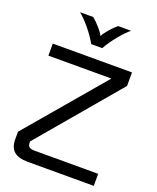

<svg xmlns="http://www.w3.org/2000/svg" viewBox="-166 -1025 920 1123"><g transform="rotate(20 293.5 -463.5)"><path d="M557 -75V0H145Q88 0 60 -24Q32 -48 32 -99V-146L439 -625H47V-700H540V-616L118 -117V-110Q118 -90 128.5 -82.5Q139 -75 162 -75ZM134 -927H216Q238 -909 261 -883Q284 -857 294 -837Q303 -856 326 -882.5Q349 -909 371 -927H452Q424 -905 387.5 -860.5Q351 -816 328 -774H259Q237 -815 200 -859.5Q163 -904 134 -927Z"/></g></svg>

Font: KoHo Medium
Style: Regular
Weight: 500
Version: Version 1.000; ttfautohint (v1.6)